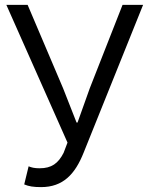

<svg xmlns="http://www.w3.org/2000/svg" viewBox="-20 -752 607 785"><path d="M148 13C238 13 287 -40 322 -128L565 -732H481L347 -391L297 -251H293L238 -391L93 -732H6L256 -169L240 -127C218 -84 191 -64 142 -64C121 -64 109 -67 97 -72L79 2C98 10 117 13 148 13Z"/></svg>

Font: ChiuKong Gothic MN Normal
Style: Regular
Weight: 350
Designer: Ryoko NISHIZUKA 西塚涼子 (kana, bopomofo & ideographs); Paul D. Hunt (Latin, Greek & Cyrillic); Sandoll Communications 산돌커뮤니
Foundry: Adobe
Version: Version 1.300